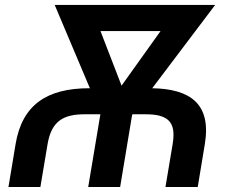

<svg xmlns="http://www.w3.org/2000/svg" viewBox="-20 -747 914 767"><path d="M141.3 0 170.1 -171.5C186.1 -266.3 236.5 -290.5 319.2 -290.5H381L332.4 0H459.9L507.8 -288L509.6 -290.5H560.7C649.5 -290.5 685 -262.1 669.7 -171.5L641 0H769.9L798.3 -171.5C825.3 -334.2 737.2 -392 588.1 -394.5L839.5 -727.3H198.5L339.1 -394.5H336.6C168 -394.5 68.5 -328.8 42.3 -171.5L13.8 0ZM381.4 -622.9H621.4L465.6 -404.8Z"/></svg>

Font: Magic Ui Pro Semi Bold
Style: Italic
Weight: 600
Italic angle: -9.39999°
Designer: Stefan Endress, Andreas Faust
Version: Version 1.000;FEAKit 1.0